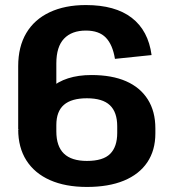

<svg xmlns="http://www.w3.org/2000/svg" viewBox="-20 -730 682 760"><path d="M52 -468Q52 -545 84 -599Q116 -653 176.5 -681.5Q237 -710 320 -710Q436 -710 501.5 -659.5Q567 -609 580 -512L435 -497Q426 -553 399 -581Q372 -609 320 -609Q264 -609 233.5 -577Q203 -545 203 -479V-218L52 -219ZM324 10Q239 10 178 -17Q117 -44 84.5 -95Q52 -146 52 -218L120 -231Q120 -328 179 -380.5Q238 -433 342 -433Q423 -433 479 -408.5Q535 -384 565 -336.5Q595 -289 595 -222V-202Q595 -135 563 -87.5Q531 -40 470.5 -15Q410 10 324 10ZM324 -93Q388 -93 416 -121Q444 -149 444 -204V-230Q444 -286 415 -313.5Q386 -341 324 -341Q263 -341 233 -315Q203 -289 203 -235V-210Q203 -151 233 -122Q263 -93 324 -93Z"/></svg>

Font: Pathway Extreme SemiCondensed
Style: Bold
Weight: 700
Width: 4
Version: Version 1.001;gftools[0.9.26]